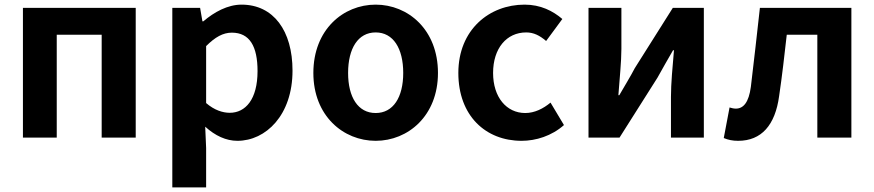

<svg xmlns="http://www.w3.org/2000/svg" viewBox="-20 -594 3774 829"><path d="M79 0H225V-444H419V0H566V-560H79Z M724 215H870V45L866 -47C909 -8 956 14 1005 14C1128 14 1243 -97 1243 -289C1243 -461 1161 -574 1023 -574C963 -574 905 -542 858 -502H854L844 -560H724ZM972 -107C942 -107 906 -118 870 -149V-395C909 -434 943 -453 981 -453C1058 -453 1092 -394 1092 -287C1092 -165 1040 -107 972 -107Z M1602 14C1742 14 1871 -94 1871 -279C1871 -466 1742 -574 1602 -574C1462 -574 1333 -466 1333 -279C1333 -94 1462 14 1602 14ZM1602 -106C1526 -106 1483 -174 1483 -279C1483 -385 1526 -454 1602 -454C1678 -454 1721 -385 1721 -279C1721 -174 1678 -106 1602 -106Z M2232 14C2294 14 2362 -7 2415 -54L2357 -151C2326 -125 2288 -106 2248 -106C2167 -106 2109 -174 2109 -279C2109 -385 2167 -454 2252 -454C2284 -454 2310 -441 2338 -417L2408 -512C2367 -547 2314 -574 2245 -574C2093 -574 1959 -466 1959 -279C1959 -94 2077 14 2232 14Z M2521 0H2655L2819 -259C2837 -292 2867 -344 2886 -377H2890C2884 -307 2877 -233 2877 -176V0H3019V-560H2885L2721 -300C2704 -267 2673 -216 2654 -183H2650C2655 -252 2663 -327 2663 -383V-560H2521Z M3167 14C3268 14 3327 -54 3344 -179C3357 -266 3367 -356 3377 -444H3509V0H3656V-560H3261C3248 -446 3236 -332 3222 -219C3213 -152 3190 -125 3157 -125C3146 -125 3138 -128 3130 -130L3105 2C3124 10 3143 14 3167 14Z"/></svg>

Font: Noto Sans CJK JP Bold
Style: Regular
Weight: 700
Designer: Ryoko NISHIZUKA (kana & ideographs); Paul D. Hunt (Latin, Greek & Cyrillic); Wenlong ZHANG (bopomofo); Sandoll Communica
Foundry: Adobe Systems Incorporated
Version: Version 1.004;PS 1.004;hotconv 1.0.82;makeotf.lib2.5.63406